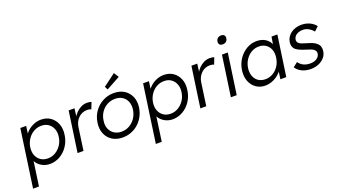

<svg xmlns="http://www.w3.org/2000/svg" viewBox="-74 -1430 4097 2322"><g transform="rotate(-20 1974.5 -269.5)"><path d="M42 220 148 -522H223L206 -395L192 -393Q207 -431 241.5 -462.5Q276 -494 321.5 -513Q367 -532 415 -532Q485 -532 535.5 -497Q586 -462 610.5 -401Q635 -340 623 -261Q612 -183 571.5 -122Q531 -61 470 -25.5Q409 10 339 10Q290 10 248.5 -10Q207 -30 181 -62.5Q155 -95 150 -133H168L118 220ZM337 -62Q390 -62 434.5 -88Q479 -114 509.5 -159Q540 -204 548 -261Q557 -319 539 -364Q521 -409 484 -435Q447 -461 394 -461Q341 -461 296 -435.5Q251 -410 220.5 -365Q190 -320 181 -262Q173 -204 190.5 -159Q208 -114 246 -88Q284 -62 337 -62Z M695 0 770 -522H845L827 -383L821 -402Q837 -437 866 -467Q895 -497 931.5 -515Q968 -533 1009 -533Q1026 -533 1040.5 -530.5Q1055 -528 1065 -524L1032 -440Q1020 -446 1006.5 -448.5Q993 -451 981 -451Q947 -451 918.5 -439Q890 -427 868 -405.5Q846 -384 832 -356Q818 -328 813 -296L771 0Z M1276 10Q1198 10 1142.5 -25Q1087 -60 1061 -122Q1035 -184 1047 -263Q1058 -341 1101 -402Q1144 -463 1209.5 -498Q1275 -533 1353 -533Q1430 -533 1485.5 -498Q1541 -463 1567 -402Q1593 -341 1582 -263Q1570 -184 1527 -122Q1484 -60 1418.5 -25Q1353 10 1276 10ZM1286 -61Q1341 -61 1387.5 -87.5Q1434 -114 1464.5 -159.5Q1495 -205 1504 -263Q1512 -321 1494.5 -366Q1477 -411 1437.5 -436.5Q1398 -462 1343 -462Q1288 -462 1241 -436.5Q1194 -411 1163 -365.5Q1132 -320 1125 -263Q1115 -205 1133 -159.5Q1151 -114 1191 -87.5Q1231 -61 1286 -61ZM1300 -599 1279 -640 1438 -759 1478 -696Z M1622 220 1728 -522H1803L1786 -395L1772 -393Q1787 -431 1821.5 -462.5Q1856 -494 1901.5 -513Q1947 -532 1995 -532Q2065 -532 2115.5 -497Q2166 -462 2190.5 -401Q2215 -340 2203 -261Q2192 -183 2151.5 -122Q2111 -61 2050 -25.5Q1989 10 1919 10Q1870 10 1828.5 -10Q1787 -30 1761 -62.5Q1735 -95 1730 -133H1748L1698 220ZM1917 -62Q1970 -62 2014.5 -88Q2059 -114 2089.5 -159Q2120 -204 2128 -261Q2137 -319 2119 -364Q2101 -409 2064 -435Q2027 -461 1974 -461Q1921 -461 1876 -435.5Q1831 -410 1800.5 -365Q1770 -320 1761 -262Q1753 -204 1770.5 -159Q1788 -114 1826 -88Q1864 -62 1917 -62Z M2275 0 2350 -522H2425L2407 -383L2401 -402Q2417 -437 2446 -467Q2475 -497 2511.5 -515Q2548 -533 2589 -533Q2606 -533 2620.5 -530.5Q2635 -528 2645 -524L2612 -440Q2600 -446 2586.5 -448.5Q2573 -451 2561 -451Q2527 -451 2498.5 -439Q2470 -427 2448 -405.5Q2426 -384 2412 -356Q2398 -328 2393 -296L2351 0Z M2668 0 2743 -522H2818L2743 0ZM2796 -635Q2768 -635 2755.5 -649.5Q2743 -664 2746 -689Q2750 -714 2767 -729Q2784 -744 2811 -744Q2838 -744 2851 -729.5Q2864 -715 2860 -689Q2857 -665 2840 -650Q2823 -635 2796 -635Z M3110 10Q3042 10 2992 -25.5Q2942 -61 2918.5 -122.5Q2895 -184 2906 -262Q2918 -341 2959.5 -402Q3001 -463 3061.5 -498Q3122 -533 3191 -533Q3232 -533 3265.5 -521Q3299 -509 3323.5 -487.5Q3348 -466 3362 -437.5Q3376 -409 3379 -376L3358 -387L3381 -522H3456L3381 0H3305L3323 -128L3345 -141Q3334 -111 3310 -83.5Q3286 -56 3254.5 -35Q3223 -14 3186 -2Q3149 10 3110 10ZM3137 -62Q3189 -62 3233.5 -87.5Q3278 -113 3308 -158.5Q3338 -204 3346 -262Q3355 -320 3338 -365Q3321 -410 3283.5 -436Q3246 -462 3194 -462Q3141 -462 3097 -436Q3053 -410 3023 -365Q2993 -320 2984 -262Q2976 -205 2992.5 -159.5Q3009 -114 3046.5 -88Q3084 -62 3137 -62Z M3697 10Q3630 10 3580.5 -15Q3531 -40 3506 -81L3565 -127Q3589 -92 3626 -74Q3663 -56 3712 -56Q3737 -56 3758 -61.5Q3779 -67 3795.5 -78Q3812 -89 3822 -104Q3832 -119 3835 -137Q3839 -170 3813 -192Q3802 -201 3779 -210.5Q3756 -220 3724 -229Q3670 -245 3635.5 -261.5Q3601 -278 3583 -300Q3570 -318 3565.5 -339Q3561 -360 3565 -385Q3570 -417 3587 -444Q3604 -471 3631.5 -491.5Q3659 -512 3694 -522.5Q3729 -533 3768 -533Q3805 -533 3839.5 -523Q3874 -513 3902.5 -494Q3931 -475 3949 -449L3896 -399Q3880 -419 3859 -435Q3838 -451 3814 -460Q3790 -469 3763 -469Q3739 -469 3717.5 -463Q3696 -457 3680 -446.5Q3664 -436 3654.5 -421Q3645 -406 3642 -388Q3640 -373 3644.5 -361Q3649 -349 3659 -340Q3671 -329 3695 -319.5Q3719 -310 3756 -300Q3798 -288 3827 -275.5Q3856 -263 3873 -246Q3897 -226 3905 -200Q3913 -174 3908 -141Q3902 -97 3872.5 -63Q3843 -29 3797.5 -9.5Q3752 10 3697 10Z"/></g></svg>

Font: Lexend Light
Style: Italic
Weight: 300
Italic angle: -8.13011°
Designer: Bonnie Shaver-Troup, Thomas Jockin
Foundry: Lexend
Version: Version 1.007